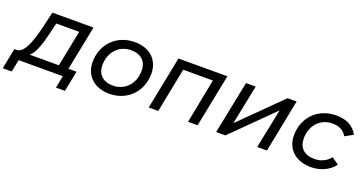

<svg xmlns="http://www.w3.org/2000/svg" viewBox="-107 -1111 3412 1811"><g transform="rotate(20 1599.5 -206.0)"><path d="M604 -530H192L150 -354C116 -220 74 -88 -4 -84H-28L-69 123H21L46 0H489L465 123H555L596 -84H515ZM236 -340 261 -446H491L419 -84H126C180 -126 209 -232 236 -340Z M956 6C1137 6 1266 -127 1266 -307C1266 -446 1169 -535 1018 -535C837 -535 707 -402 707 -223C707 -85 805 6 956 6ZM962 -78C861 -78 804 -134 804 -227C804 -358 892 -451 1011 -451C1112 -451 1170 -396 1170 -302C1170 -171 1082 -78 962 -78Z M1457 -530 1351 0H1447L1535 -446H1833L1746 0H1842L1948 -530Z M2028 0H2121L2521 -396L2440 0H2538L2643 -530H2552L2152 -134L2232 -530H2135Z M2980 6C3075 6 3163 -35 3212 -103L3142 -153C3105 -103 3047 -78 2984 -78C2882 -78 2825 -134 2825 -227C2825 -358 2913 -451 3033 -451C3101 -451 3149 -426 3177 -375L3258 -420C3217 -497 3143 -535 3041 -535C2858 -535 2728 -402 2728 -223C2728 -85 2826 6 2980 6Z"/></g></svg>

Font: AWKNG-Font Medium
Style: Italic
Weight: 500
Italic angle: -11.3°
Designer: Awakening Church
Foundry: Awakening Church
Version: Version 1.700;PS 001.700;hotconv 1.0.88;makeotf.lib2.5.64775